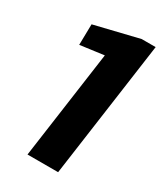

<svg xmlns="http://www.w3.org/2000/svg" viewBox="-177 -780 743 858"><g transform="rotate(30 195.0 -351.0)"><path d="M268 0H110L196 -615L237 -563L65 -540L67 -647L294 -702H366Z"/></g></svg>

Font: Pathway Extreme 8pt Thin 12pt
Style: Bold Italic
Weight: 700
Italic angle: -8°
Version: Version 1.001;gftools[0.9.26]